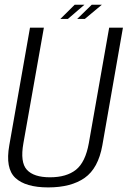

<svg xmlns="http://www.w3.org/2000/svg" viewBox="-20 -792 542 816"><path d="M185 4.5Q282 4.5 339.8 -36Q397.5 -76.5 415 -174.5L502.5 -674.5H444L357.5 -183.5Q343 -102.5 302.8 -70.5Q262.5 -38.5 192.5 -38.5Q123.5 -38.5 94.2 -70.5Q65 -102.5 79.5 -183.5L166.5 -674.5H107.5L19.5 -174.5Q2 -76.5 45.2 -36Q88.5 4.5 185 4.5ZM308 -711.5H340.5L413 -772H370ZM236.5 -711.5H268.5L339 -772H297.5Z"/></svg>

Font: Anybody SemiCondensed Light
Style: Italic
Weight: 300
Width: 4
Italic angle: -10°
Version: Version 1.113;gftools[0.9.25]